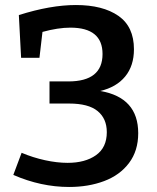

<svg xmlns="http://www.w3.org/2000/svg" viewBox="-20 -733 624 764"><path d="M530 -203Q530 -133 493.5 -84.5Q457 -36 394.5 -12.5Q332 11 255 11Q143 11 33 -37L66 -125Q111 -106 159 -95.5Q207 -85 249 -85Q319 -85 362 -115.5Q405 -146 405 -207Q405 -261 368.5 -291Q332 -321 255 -321H177V-409H252Q388 -409 388 -518Q388 -623 260 -623Q211 -623 149 -606L137 -503H64L55 -673Q181 -713 282 -713Q389 -713 451 -670Q513 -627 513 -537Q513 -471 478 -428.5Q443 -386 379 -371Q530 -345 530 -203Z"/></svg>

Font: Bitter Pro SemiBold
Style: Regular
Weight: 600
Designer: Sol Matas, and Bitter project Authors
Foundry: Sol Matas
Version: Version 1.010